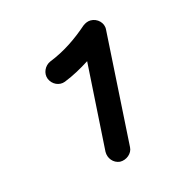

<svg xmlns="http://www.w3.org/2000/svg" viewBox="-61 -793 385 426"><g transform="rotate(-15 131.0 -580.0)"><path d="M165 -419.9C180.2 -419.4 194.3 -431.2 194.8 -445.3L210.9 -710.9C212.4 -726.6 198.7 -739.7 183.1 -739.7C176.8 -739.7 170.9 -737.3 165 -732.9C137.7 -709 107.9 -688.5 73.2 -674.8C59.6 -668.9 52.2 -652.8 57.6 -639.2C63.5 -625 79.1 -617.7 92.8 -623C113.8 -631.3 133.3 -642.1 152.3 -654.3L139.6 -449.7C139.2 -434.6 149.9 -421.4 165 -419.9Z"/></g></svg>

Font: Mikhak SemiBold
Style: Regular
Weight: 600
Designer: Amin Abedi
Version: Version 3.2